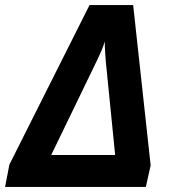

<svg xmlns="http://www.w3.org/2000/svg" viewBox="-46 -737 671 757"><path d="M529 0 548 -85 479 -717H307L-9 -88L-26 0ZM339 -504C348 -523 360 -549 367 -573C367 -546 370 -511 371 -496L408 -126H156Z"/></svg>

Font: BC Sans
Style: Bold Italic
Weight: 700
Italic angle: -12°
Designer: Monotype Design Team
Province of B.C.
Foundry: Monotype Imaging Inc.
Version: Version 2.000;GOOG;noto-source:20170915:90ef993387c0